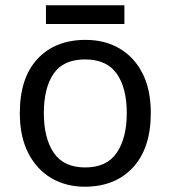

<svg xmlns="http://www.w3.org/2000/svg" viewBox="-20 -697 645 727"><path d="M551 -269Q551 -136 483.5 -63Q416 10 301 10Q230 10 174.5 -22.5Q119 -55 87 -117.5Q55 -180 55 -269Q55 -402 122 -474Q189 -546 304 -546Q377 -546 432.5 -513.5Q488 -481 519.5 -419.5Q551 -358 551 -269ZM146 -269Q146 -174 183.5 -118.5Q221 -63 303 -63Q384 -63 422 -118.5Q460 -174 460 -269Q460 -364 422 -418Q384 -472 302 -472Q220 -472 183 -418Q146 -364 146 -269ZM451 -677V-606H154V-677Z"/></svg>

Font: Go Noto Current
Style: Regular
Weight: 400
Designer: Monotype Design Team
Foundry: Monotype Imaging Inc.
Version: Version 2.007; ttfautohint (v1.8) -l 8 -r 50 -G 200 -x 14 -D